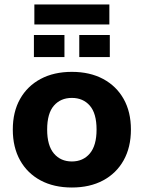

<svg xmlns="http://www.w3.org/2000/svg" viewBox="-20 -824 640 855"><path d="M300 11Q220 11 161 -20.5Q102 -52 69.5 -110Q37 -168 37 -247Q37 -326 69.5 -383.5Q102 -441 161 -472.5Q220 -504 300 -504Q380 -504 439 -472.5Q498 -441 530.5 -383.5Q563 -326 563 -247Q563 -168 530.5 -110Q498 -52 439 -20.5Q380 11 300 11ZM300 -105Q350 -105 380 -140.5Q410 -176 410 -247Q410 -319 380 -353.5Q350 -388 300 -388Q250 -388 220 -353.5Q190 -319 190 -247Q190 -176 220 -140.5Q250 -105 300 -105ZM133 -715V-804H467V-715ZM131 -570V-668H267V-570ZM333 -570V-668H469V-570Z"/></svg>

Font: Nunito Sans 11pt ExtraBold
Style: Regular
Weight: 800
Version: Version 3.101;gftools[0.9.27]